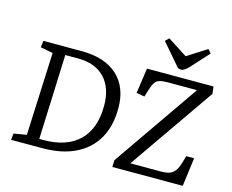

<svg xmlns="http://www.w3.org/2000/svg" viewBox="-123 -1114 1560 1293"><g transform="rotate(15 656.5 -468.0)"><path d="M52 0 57 -45 146 -60 171 -637 84 -654 90 -700H357Q518 -700 606.5 -619.5Q695 -539 695 -392Q695 -268 645 -180.5Q595 -93 500 -46.5Q405 0 270 0ZM234 -55H262Q425 -55 511.5 -139.5Q598 -224 598 -383Q598 -508 532 -577Q466 -646 346 -646H257ZM1282 -650 869 -55H1079Q1116 -55 1139.5 -62.5Q1163 -70 1179 -91Q1195 -112 1207 -154L1220 -199H1275L1249 0H758L760 -48L1175 -647H969Q934 -647 913.5 -640.5Q893 -634 881 -615.5Q869 -597 858 -560L844 -514L787 -524L812 -700H1276ZM880 -912 905 -936 1042 -848 1178 -935 1200 -909 1085 -783Q1056 -753 1037 -753Q1022 -753 1013 -757Z"/></g></svg>

Font: Literata 12pt
Style: Italic
Weight: 400
Italic angle: -2°
Designer: Latin by Veronika Burian and Jose Scaglione. Greek by Irene Vlachou. Cyrillic by Vera Evstafieva
Foundry: TypeTogether
Version: Version 3.002